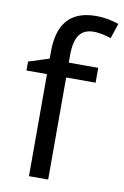

<svg xmlns="http://www.w3.org/2000/svg" viewBox="-87 -816 560 867"><g transform="rotate(10 193.5 -382.5)"><path d="M109 0H197V-468H332V-536H197V-571C197 -655 225 -693 284 -693C313 -693 342 -685 364 -678L387 -747C361 -756 325 -765 283 -765C173 -765 109 -708 109 -570V-539L15 -509V-468H109Z"/></g></svg>

Font: Noto Sans Math
Style: Regular
Weight: 400
Designer: Monotype Design Team, Delve Withrington, Jeff Kellem
Foundry: Monotype Imaging Inc., Delve Fonts LLC
Version: Version 3.000